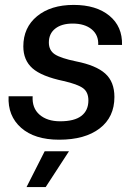

<svg xmlns="http://www.w3.org/2000/svg" viewBox="-20 -559 548 782"><path d="M15 -167H113Q110 -119 141 -92Q172 -65 225 -65Q283 -65 311.5 -87Q340 -109 340 -150Q340 -184 318 -200Q296 -216 239 -229Q149 -248 112 -281Q75 -314 75 -370Q75 -447 131 -493Q187 -539 280 -539Q372 -539 425.5 -495Q479 -451 477 -376H380Q382 -416 353.5 -439.5Q325 -463 276 -463Q231 -463 205 -442.5Q179 -422 179 -386Q179 -354 203 -338Q227 -322 290 -309Q371 -293 408.5 -259.5Q446 -226 446 -164Q446 -82 386 -36Q326 10 221 10Q121 10 66 -38.5Q11 -87 15 -167ZM162 57H261L166 203H88Z"/></svg>

Font: Mona Sans Medium
Style: Italic
Weight: 500
Italic angle: -11.7°
Designer: Deni Anggara
Foundry: GitHub
Version: Version 2.000